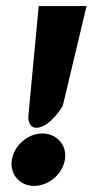

<svg xmlns="http://www.w3.org/2000/svg" viewBox="-20 -610 304 630"><path d="M19 -86C11 -38 45 0 92 0C139 0 185 -38 193 -86C201 -134 166 -172 119 -172C72 -172 27 -134 19 -86ZM107 -590 73 -229C72 -218 75 -188 103 -191C147 -195 186 -263 186 -263L264 -590Z"/></svg>

Font: Charger Pro
Style: UltraExtObl
Weight: 900
Designer: Jasper
Foundry: Cannot Into Space Fonts
Version: Version 1.09